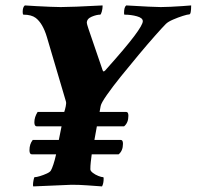

<svg xmlns="http://www.w3.org/2000/svg" viewBox="-20 -666 707 690"><path d="M99.6 3.9Q98.6 2.9 98.6 -2Q98.6 -8.8 100.6 -19Q102.5 -29.3 104.5 -29.3Q111.3 -29.3 124 -33.2Q136.7 -37.1 148.4 -42.5Q160.2 -47.9 163.1 -53.7Q167 -60.5 171.9 -75.2Q176.8 -89.8 181.6 -111.3H94.7Q85.9 -111.3 85.9 -126Q85.9 -148.4 97.7 -163.1H191.4L201.2 -211.9H112.3Q103.5 -211.9 103.5 -226.6Q103.5 -245.1 115.2 -263.7H210.9Q213.9 -272.5 216.3 -284.2Q218.8 -295.9 216.8 -301.8L148.4 -533.2Q133.8 -582 108.4 -601.6Q92.8 -613.3 64.5 -613.3Q61.5 -613.3 61.5 -623Q61.5 -640.6 69.3 -646.5Q85 -645.5 110.4 -644Q135.7 -642.6 160.6 -641.6Q185.5 -640.6 198.2 -640.6Q237.3 -640.6 348.6 -646.5V-641.6Q348.6 -634.8 345.7 -624Q342.8 -613.3 339.8 -613.3Q327.1 -613.3 309.6 -606Q292 -598.6 292 -584Q292 -580.1 297.9 -562.5L346.7 -419.9Q348.6 -413.1 350.1 -411.1Q351.6 -409.2 352.5 -409.2Q354.5 -409.2 358.9 -413.6Q363.3 -418 364.3 -419.9Q431.6 -495.1 462.4 -536.1Q493.2 -577.1 493.2 -589.8Q493.2 -601.6 472.2 -607.4Q451.2 -613.3 427.7 -613.3Q425.8 -613.3 425.8 -619.1Q425.8 -640.6 433.6 -646.5Q533.2 -640.6 557.6 -640.6Q571.3 -640.6 592.3 -641.6Q613.3 -642.6 633.8 -644Q654.3 -645.5 667 -646.5Q667 -614.3 660.2 -614.3Q654.3 -614.3 637.2 -608.9Q620.1 -603.5 602.1 -595.7Q584 -587.9 576.2 -580.1Q564.5 -568.4 537.6 -538.1Q510.7 -507.8 478.5 -469.2Q446.3 -430.7 415.5 -392.6Q384.8 -354.5 364.3 -325.2Q343.8 -295.9 341.8 -285.2L337.9 -263.7H433.6Q441.4 -263.7 441.4 -250Q441.4 -224.6 425.8 -211.9H328.1L319.3 -163.1H414.1Q421.9 -163.1 421.9 -149.4Q421.9 -124 406.2 -111.3H309.6Q307.6 -96.7 306.2 -83.5Q304.7 -70.3 304.7 -57.6Q304.7 -51.8 313.5 -44.9Q322.3 -38.1 333.5 -33.7Q344.7 -29.3 350.6 -29.3Q352.5 -29.3 352.5 -24.4Q352.5 -6.8 346.7 3.9Q319.3 2 292 0Q264.6 -2 237.3 -2Q225.6 -2 99.6 3.9Z"/></svg>

Font: Crimson Text
Style: Bold Italic
Weight: 700
Italic angle: -11°
Designer: Sebastian Kosch
Foundry: Sebastian Kosch
Version: Version 1.100; ttfautohint (v1.8.4)